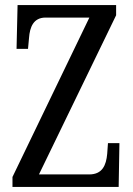

<svg xmlns="http://www.w3.org/2000/svg" viewBox="-20 -734 523 754"><path d="M29 0H446L449 -172H404L401 -130C397 -85 382 -49 330 -49H133L436 -674V-714H49L45 -542H90L94 -585C97 -627 111 -665 159 -665H331L29 -39Z"/></svg>

Font: Noto Serif Myanmar ExtCond
Style: Regular
Weight: 400
Width: 2
Designer: Ben Mitchell and the Monotype Design Team
Foundry: Monotype Imaging Inc.
Version: Version 2.106